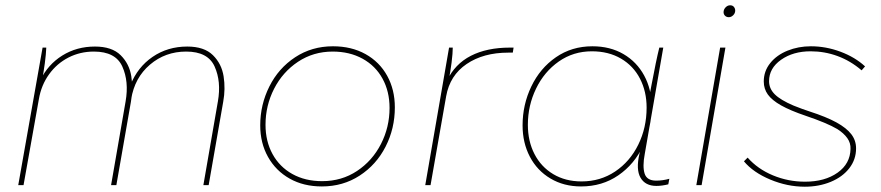

<svg xmlns="http://www.w3.org/2000/svg" viewBox="-20 -700 3330 726"><path d="M141 -520H155Q154 -495 149.5 -461Q145 -427 138 -390L132 -396Q161 -456 215.5 -490Q270 -524 339 -524Q403 -524 436 -491.5Q469 -459 476.5 -411.5Q484 -364 475 -315L420 0H400L455 -317Q468 -392 442.5 -448.5Q417 -505 335 -505Q283 -505 239 -482.5Q195 -460 165.5 -419Q136 -378 127 -325L69 0H49ZM684 -505Q605 -505 547 -455.5Q489 -406 476 -325L473 -378Q500 -446 557 -485Q614 -524 688 -524Q752 -524 785 -491.5Q818 -459 825.5 -411.5Q833 -364 824 -315L769 0H749L804 -317Q817 -392 791.5 -448.5Q766 -505 684 -505Z M964 -226Q964 -304 998.5 -373Q1033 -442 1096 -483.5Q1159 -525 1239 -525Q1309 -525 1362 -495.5Q1415 -466 1444 -413.5Q1473 -361 1473 -294Q1473 -214 1438 -145.5Q1403 -77 1340 -36Q1277 5 1197 5Q1128 5 1075.5 -24.5Q1023 -54 993.5 -106.5Q964 -159 964 -226ZM1453 -292Q1453 -354 1426.5 -402.5Q1400 -451 1351 -478Q1302 -505 1238 -505Q1165 -505 1107 -466.5Q1049 -428 1016.5 -364.5Q984 -301 984 -228Q984 -166 1010.5 -117.5Q1037 -69 1085.5 -42Q1134 -15 1198 -15Q1272 -15 1330 -53.5Q1388 -92 1420.5 -155.5Q1453 -219 1453 -292Z M1678 -520H1692Q1692 -499 1687.5 -463Q1683 -427 1675 -388L1670 -395Q1700 -458 1760.5 -489Q1821 -520 1908 -520H1922L1919 -501Q1911 -501 1902 -501Q1808 -501 1744.5 -458Q1681 -415 1667 -336L1608 0H1588Z M2398 -119 2412 -178 2436 -339Q2440 -358 2443 -376Q2461 -472 2473 -520H2488L2418 -118Q2409 -70 2417.5 -43.5Q2426 -17 2461 -17Q2486 -17 2511 -24L2507 -3Q2483 3 2462 3Q2420 3 2402 -28Q2384 -59 2398 -119ZM2444 -297Q2444 -218 2411.5 -148.5Q2379 -79 2318 -37Q2257 5 2177 5Q2112 5 2061.5 -25Q2011 -55 1983.5 -107.5Q1956 -160 1956 -226Q1956 -304 1989 -373Q2022 -442 2082 -483.5Q2142 -525 2220 -525Q2287 -525 2337.5 -495.5Q2388 -466 2416 -414Q2444 -362 2444 -297ZM1976 -228Q1976 -166 2001 -117.5Q2026 -69 2072 -41.5Q2118 -14 2179 -14Q2250 -14 2306 -51.5Q2362 -89 2393.5 -153Q2425 -217 2425 -293Q2425 -354 2400 -402.5Q2375 -451 2328 -478.5Q2281 -506 2218 -506Q2148 -506 2093 -467.5Q2038 -429 2007 -365Q1976 -301 1976 -228Z M2703 -520H2723L2633 0H2613ZM2716 -654Q2716 -664 2723.5 -672Q2731 -680 2741 -680Q2750 -680 2755 -674Q2760 -668 2760 -660Q2760 -650 2752.5 -642.5Q2745 -635 2736 -635Q2727 -635 2721.5 -640.5Q2716 -646 2716 -654Z M2793 -90 2807 -104Q2845 -61 2902.5 -37Q2960 -13 3024 -13Q3099 -13 3147 -47Q3195 -81 3196 -137Q3197 -159 3184 -177.5Q3171 -196 3146 -212Q3107 -235 3027 -262Q2968 -282 2933.5 -301.5Q2899 -321 2883.5 -342.5Q2868 -364 2868 -392Q2868 -431 2892.5 -461.5Q2917 -492 2958 -508.5Q2999 -525 3046 -525Q3103 -525 3158 -504.5Q3213 -484 3251 -449L3238 -434Q3196 -470 3147 -488Q3098 -506 3045 -506Q2979 -506 2933.5 -474Q2888 -442 2888 -393Q2888 -365 2909.5 -343.5Q2931 -322 2980 -301Q3015 -287 3040 -279Q3105 -258 3143 -237Q3181 -216 3199 -192.5Q3217 -169 3217 -139Q3217 -97 3191.5 -64Q3166 -31 3121.5 -12.5Q3077 6 3023 6Q2957 6 2892.5 -21Q2828 -48 2793 -90Z"/></svg>

Font: Fixel Italic Variable 20240409 Display Thin
Style: Italic
Weight: 100
Italic angle: -10°
Designer: AlfaBravo + MacPaw
Foundry: Kyrylo Tkachov, Marchela Mozhyna, Serhii Makarenko, Maria Weinstein, Zakhar Kryvoshyya
Version: Version 1.211;Glyphs 3.2 (3225)